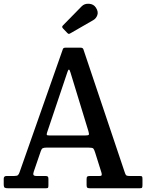

<svg xmlns="http://www.w3.org/2000/svg" viewBox="-20 -1011 785 1031"><path d="M0 -22V-51.5Q0 -66 15.5 -66H56Q71.5 -66 76.5 -70.8Q81.5 -75.5 85 -86L318 -748.5Q321 -755 331.5 -755H412Q424.5 -755 427.5 -747L648.5 -89.5Q652.5 -77 656 -71.5Q659.5 -66 677 -66H729.5Q740 -66 742.5 -63.5Q745 -61 745 -50V-18Q745 -6 742.5 -3Q740 0 728 0H464Q453.5 0 449.2 -2.8Q445 -5.5 445 -17V-49.5Q445 -60.5 449 -63.2Q453 -66 463.5 -66H514Q525.5 -66 526.2 -71.5Q527 -77 524.5 -85L490.5 -193Q485.5 -209 480.8 -213.8Q476 -218.5 453 -218.5H232Q215.5 -218.5 209.2 -215Q203 -211.5 199 -199.5L161.5 -90Q157 -77.5 159.8 -71.8Q162.5 -66 176.5 -66H223.5Q233 -66 236.5 -63Q240 -60 240 -50.5V-16.5Q240 -4.5 237.5 -2.2Q235 0 223 0H26Q11 0 5.5 -3Q0 -6 0 -22ZM342 -624 233 -300Q230 -290.5 231.2 -287Q232.5 -283.5 247 -283.5H436Q455 -283.5 457 -287.8Q459 -292 454.5 -307.5L358.5 -621.5Q354 -637.5 350 -637.2Q346 -637 342 -624ZM340.5 -835 318 -858.5Q310 -867 318 -874.5L418.5 -977Q433.5 -992.5 458.2 -990.8Q483 -989 495 -970Q509 -948.5 502.8 -930.2Q496.5 -912 481 -903L359.5 -833Q353 -829 349.5 -829Q346 -829 340.5 -835Z"/></svg>

Font: Besley* Narrow Medium
Style: Regular
Weight: 500
Width: 4
Designer: Owen Earl
Foundry: indestructible type*
Version: Version 3.000; ttfautohint (v1.8.3)